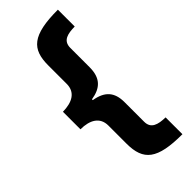

<svg xmlns="http://www.w3.org/2000/svg" viewBox="-284 -762 968 968"><g transform="rotate(-45 200.5 -278.0)"><path d="M372 166V46C319 45 280 34 280 -15V-155C280 -227 246 -263 174 -275V-281C244 -292 280 -327 280 -404V-541C280 -594 323 -601 372 -602V-722C188 -722 139 -673 139 -558V-426C139 -366 93 -341 26 -340V-215C92 -215 139 -189 139 -129V0C139 121 193 166 372 166Z"/></g></svg>

Font: Noto Sans Georgian SemiCondensed ExtraBold
Style: Regular
Weight: 800
Width: 4
Designer: Monotype Design Team, Akaki Razmadze
Foundry: Google LLC
Version: Version 2.005